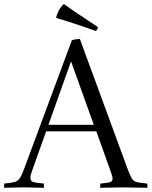

<svg xmlns="http://www.w3.org/2000/svg" viewBox="-26 -890 720 911"><path d="M-6 1Q-7 -9 -6 -19Q27 -22 43.5 -26.5Q60 -31 70 -47.5Q80 -64 93 -101L315 -699Q323 -702 334.5 -703.5Q346 -705 353 -705L577 -95Q590 -60 598.5 -45Q607 -30 623 -26Q639 -22 673 -19Q674 -9 673 1Q647 1 614.5 0Q582 -1 555 -1Q527 -1 502.5 0Q478 1 450 1Q449 -9 450 -19Q485 -22 496.5 -25.5Q508 -29 508 -43Q508 -48 506 -55.5Q504 -63 500 -74L431 -267H193L128 -85Q118 -58 118 -46Q118 -30 133 -26Q148 -22 182 -19Q183 -9 182 1Q157 1 133.5 0Q110 -1 85 -1Q65 -1 40.5 0Q16 1 -6 1ZM204 -298H419L311 -599ZM240 -805Q245 -827 257.5 -847.5Q270 -868 278 -870Q296 -857 326 -836.5Q356 -816 387.5 -795.5Q419 -775 439 -761Q436 -749 429 -743Q413 -749 386.5 -758Q360 -767 331.5 -776.5Q303 -786 278.5 -793.5Q254 -801 240 -805Z"/></svg>

Font: Castoro Titling
Style: Regular
Weight: 400
Version: Version 2.04